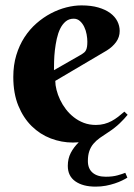

<svg xmlns="http://www.w3.org/2000/svg" viewBox="-20 -527 503 719"><path d="M187 -224.1Q187 -208.5 191.7 -190.2Q196.3 -171.9 205.1 -153.3Q213.9 -134.8 226.8 -117.9Q239.7 -101.1 256.6 -87.9Q273.4 -74.7 293.9 -66.9Q314.5 -59.1 338.9 -59.1Q356 -59.1 370.6 -63Q385.3 -66.9 397.9 -73.7Q410.6 -80.6 422.4 -89.6Q434.1 -98.6 445.8 -108.9L458 -97.2Q445.8 -82 428 -64.9Q410.2 -47.9 386.2 -32.2Q368.7 -21 354.2 -10.7Q339.8 -0.5 329.8 11.5Q319.8 23.4 314.5 38.8Q309.1 54.2 309.1 76.2Q309.1 104.5 326.7 119.6Q344.2 134.8 376 134.8Q401.9 134.8 420.2 129.6Q438.5 124.5 449.2 120.1L457 138.2Q449.2 143.1 437.3 148.9Q425.3 154.8 409.9 159.9Q394.5 165 376.5 168.5Q358.4 171.9 337.9 171.9Q290.5 171.9 262.2 152.1Q233.9 132.3 233.9 94.2Q233.9 66.9 245.1 45.4Q256.3 23.9 274.9 5.9Q269.5 5.9 264.4 6.3Q259.3 6.8 252.9 6.8Q210.4 6.8 170.2 -8.5Q129.9 -23.9 98.6 -54.7Q67.4 -85.4 48.6 -131.3Q29.8 -177.2 29.8 -238.8Q29.8 -283.2 41 -320.3Q52.2 -357.4 71.5 -387.2Q90.8 -417 116.5 -439.5Q142.1 -461.9 170.4 -476.8Q198.7 -491.7 228.3 -499.3Q257.8 -506.8 285.2 -506.8Q321.3 -506.8 348.1 -499Q375 -491.2 392.8 -478Q410.6 -464.8 419.4 -447.5Q428.2 -430.2 428.2 -411.1Q428.2 -388.2 415 -369.9Q401.9 -351.6 379.9 -337.9ZM285.2 -323.2Q291.5 -327.1 295.7 -330.8Q299.8 -334.5 302.2 -339.6Q304.7 -344.7 305.9 -352.3Q307.1 -359.9 307.1 -371.1Q307.1 -383.3 304.4 -398.2Q301.8 -413.1 295.4 -426.3Q289.1 -439.5 279.3 -448.2Q269.5 -457 255.9 -457Q238.3 -457 225.8 -446.5Q213.4 -436 205.3 -419.4Q197.3 -402.8 192.6 -381.6Q188 -360.4 185.5 -338.9Q183.1 -317.4 182.6 -297.6Q182.1 -277.8 182.1 -264.2Z"/></svg>

Font: Berkshire Swash
Style: Regular
Weight: 700
Designer: Astigmatic (AOETI)
Foundry: Astigmatic (AOETI)
Version: Version 1.000